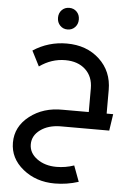

<svg xmlns="http://www.w3.org/2000/svg" viewBox="-70 -812 853 1230"><g transform="rotate(5 357.0 -196.5)"><path d="M373 -642Q354 -622 325 -622Q296 -622 277 -642Q258 -662 258 -692Q258 -722 277 -741.5Q296 -761 325 -761Q354 -761 373 -741.5Q392 -722 392 -692Q392 -662 373 -642ZM334 0Q256 1 205.5 38Q155 75 155 131Q155 187 206 224Q257 261 331 261Q389 261 444 242L482 344Q407 368 329 368Q209 368 124.5 299.5Q40 231 40 130Q40 27 127.5 -41Q215 -109 340 -107H507V-259Q507 -335 458.5 -380Q410 -425 329 -425Q240 -425 163 -370L113 -468Q211 -532 329 -532Q457 -532 539.5 -455.5Q622 -379 622 -259V-107H664L648 0Z"/></g></svg>

Font: Montserrat-Arabic
Style: Regular
Weight: 400
Designer: Mohamed Gaber
Foundry: Kief Type Foundry
Version: Version 5.008;PS 005.008;hotconv 1.0.88;makeotf.lib2.5.64775